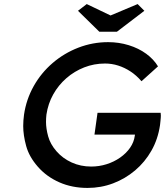

<svg xmlns="http://www.w3.org/2000/svg" viewBox="-20 -913 810 943"><path d="M410 10Q334 10 271.5 -17.5Q209 -45 166 -94Q123 -143 108.5 -196Q94 -249 94 -294Q94 -321 98 -350Q109 -425 145.5 -490Q182 -555 238.5 -603.5Q295 -652 365 -679Q435 -706 511 -706Q564 -706 612.5 -691Q661 -676 698 -649Q735 -622 756 -587L675 -514Q650 -543 621 -562Q592 -581 560.5 -591Q529 -601 496 -601Q442 -601 393.5 -582Q345 -563 306 -529Q267 -495 241.5 -449.5Q216 -404 208 -350Q206 -332 206 -314Q206 -282 216.5 -243.5Q227 -205 257.5 -170Q288 -135 332 -115Q376 -95 428 -95Q467 -95 503.5 -106.5Q540 -118 570 -139Q600 -160 619 -187.5Q638 -215 642 -246L643 -252H444L459 -359H769Q770 -352 770 -345Q770 -341 769.5 -334Q769 -327 768 -317.5Q767 -308 766 -299Q756 -230 724 -173.5Q692 -117 643.5 -76Q595 -35 535.5 -12.5Q476 10 410 10ZM468 -757 363 -860 406 -893 523 -837 656 -893 689 -860 554 -757Z"/></svg>

Font: Lexend
Style: Italic
Weight: 400
Italic angle: -8.13011°
Designer: Bonnie Shaver-Troup, Thomas Jockin
Foundry: Lexend
Version: Version 1.007